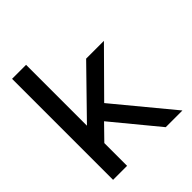

<svg xmlns="http://www.w3.org/2000/svg" viewBox="-206 -879 1008 1008"><g transform="rotate(-45 297.5 -375.0)"><path d="M154 -169V0H50V-750H154V-298L400 -550H532L302 -318L565 0H441L234 -251Z"/></g></svg>

Font: Edgecutting Lite Sharp
Style: Medium
Weight: 500
Designer: RandomMaerks (Nguyen Gia Bao)
Version: Version 1.0